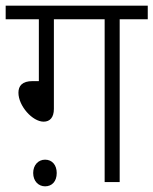

<svg xmlns="http://www.w3.org/2000/svg" viewBox="-20 -642 541 677"><path d="M170 -574H349V0H402V-574H501V-622H0V-574H117V-356H95C58 -356 45 -339 45 -315C45 -269 94 -213 134 -213C156 -213 170 -228 170 -258ZM97 -32C97 -3 116 15 139 15C163 15 180 -2 180 -32C180 -60 164 -79 139 -79C115 -79 97 -60 97 -32Z"/></svg>

Font: Noto Sans SemiCondensed Light
Style: Regular
Weight: 300
Width: 4
Designer: Monotype Design Team
Foundry: Monotype Imaging Inc.
Version: Version 2.013